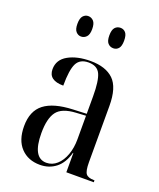

<svg xmlns="http://www.w3.org/2000/svg" viewBox="-140 -831 766 927"><g transform="rotate(20 243.0 -367.5)"><path d="M177 10Q116 10 79 -29Q42 -68 42 -140Q42 -218 90 -255Q138 -292 236 -296L306 -299V-389Q306 -469 290.5 -502Q275 -535 230 -535Q186 -535 169.5 -502Q153 -469 153 -388Q77 -388 77 -445Q77 -494 122.5 -519.5Q168 -545 237 -545Q315 -545 355.5 -506Q396 -467 396 -372V-83Q396 -38 407 -24Q418 -10 448 -10H451V0H310V-99H308Q293 -44 258.5 -17Q224 10 177 10ZM203 -10Q233 -10 256.5 -31Q280 -52 293 -88Q306 -124 306 -168V-289L255 -286Q184 -282 158 -247Q132 -212 132 -137Q132 -10 203 -10ZM318 -640Q301 -640 290 -652Q279 -664 279 -692Q279 -721 290 -733Q301 -745 318 -745Q334 -745 344.5 -733Q355 -721 355 -692Q355 -664 344.5 -652Q334 -640 318 -640ZM152 -640Q137 -640 126 -652Q115 -664 115 -692Q115 -721 126 -733Q137 -745 152 -745Q168 -745 179.5 -733Q191 -721 191 -692Q191 -664 179.5 -652Q168 -640 152 -640Z"/></g></svg>

Font: Noto Serif Display Condensed
Style: Regular
Weight: 400
Width: 3
Designer: Monotype Design Team
Foundry: Monotype Imaging Inc.
Version: Version 2.009